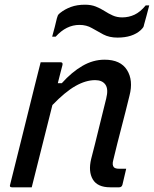

<svg xmlns="http://www.w3.org/2000/svg" viewBox="-20 -797 655 817"><path d="M153 -532H238Q248 -532 246 -521Q241 -502 236 -482.5Q231 -463 226 -443H243Q285 -490 330.5 -516.5Q376 -543 425 -543Q493 -543 520.5 -499Q548 -455 531 -390Q514 -320 496.5 -253.5Q479 -187 462 -116Q456 -94 465 -85Q471 -79 487 -79H517Q513 -62 509 -45Q505 -28 501 -11Q498 0 487 0H449Q395 0 375 -33.5Q355 -67 368 -121Q385 -186 400 -248.5Q415 -311 432 -378Q442 -418 428.5 -437Q415 -456 385 -456Q345 -456 301 -431Q257 -406 203 -350Q181 -263 159 -175Q137 -87 115 0H31Q19 0 23 -11Q49 -116 75.5 -221.5Q102 -327 128 -433Q136 -465 142.5 -490.5Q149 -516 153 -532ZM500 -723Q528 -723 552.5 -734.5Q577 -746 600 -774H615Q611 -758 604 -732Q597 -706 593 -692Q592 -685 589.5 -681Q587 -677 579 -669Q544 -637 480 -637Q445 -637 419.5 -650.5Q394 -664 371 -677.5Q348 -691 318 -691Q262 -691 217 -641H202Q207 -658 213 -682Q219 -706 222 -719Q224 -726 226 -731Q228 -736 236 -742Q256 -758 282 -767.5Q308 -777 342 -777Q368 -777 388 -769Q408 -761 425 -750Q442 -739 460 -731Q478 -723 500 -723Z"/></svg>

Font: Recursive Sn Lnr St
Style: Italic
Weight: 400
Italic angle: -15°
Version: Version 1.079;hotconv 1.0.112;makeotfexe 2.5.65598; ttfautoh